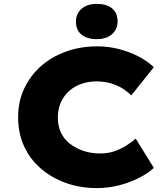

<svg xmlns="http://www.w3.org/2000/svg" viewBox="-20 -956 862 986"><path d="M477 10Q391 10 317 -17Q243 -44 188 -92Q133 -140 103 -206.5Q73 -273 73 -354Q73 -434 104 -500.5Q135 -567 189.5 -615.5Q244 -664 318.5 -691Q393 -718 479 -718Q536 -718 589 -704.5Q642 -691 688.5 -667.5Q735 -644 770 -611L654 -466Q634 -486 608.5 -502Q583 -518 549.5 -528Q516 -538 474 -538Q436 -538 400 -526Q364 -514 336.5 -490Q309 -466 293 -431.5Q277 -397 277 -352Q277 -308 293.5 -274Q310 -240 340 -217Q370 -194 409 -181Q448 -168 494 -168Q536 -168 569.5 -180Q603 -192 629.5 -209Q656 -226 677 -244L770 -94Q743 -68 697 -44Q651 -20 594 -5Q537 10 477 10ZM477 -755Q426 -755 398 -778.5Q370 -802 370 -846Q370 -885 398.5 -910.5Q427 -936 477 -936Q528 -936 556 -912.5Q584 -889 584 -846Q584 -806 555.5 -780.5Q527 -755 477 -755Z"/></svg>

Font: Lexend Exa ExtraBold
Style: Regular
Weight: 800
Designer: Bonnie Shaver-Troup, Thomas Jockin
Foundry: Lexend
Version: Version 1.007